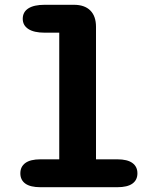

<svg xmlns="http://www.w3.org/2000/svg" viewBox="-20 -782 659 802"><path d="M149 0Q107 0 86 -15Q65 -30 65 -58Q65 -86 86 -101.2Q107 -116.5 149 -116.5H227.5V-645.5H166.5Q122 -645.5 98.5 -660.8Q75 -676 75 -703.5Q75 -732 98.5 -747Q122 -762 166.5 -762H288.5Q333.5 -762 357.2 -738.2Q381 -714.5 381 -670V-116.5H470Q512 -116.5 533 -101.2Q554 -86 554 -58Q554 -30 533 -15Q512 0 470 0Z"/></svg>

Font: Sono ExtraLight Monospace
Style: Bold
Weight: 700
Version: Version 2.112